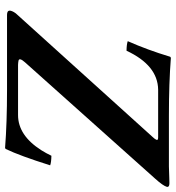

<svg xmlns="http://www.w3.org/2000/svg" viewBox="12 -705 701 765"><g transform="rotate(90 362.5 -322.5)"><path d="M438.5 -43.9Q519.5 -43.9 578.6 -136.7Q590.8 -156.2 600.6 -176.8Q627 -176.3 638.7 -171.9Q600.6 -50.8 573.7 4.9Q572.3 6.8 569.3 7.8Q469.7 0 337.9 0H39.1Q22 0 22.5 -11.2Q22.9 -13.7 22.9 -15.1Q26.4 -27.3 36.1 -38.1L524.9 -579.1Q529.8 -584.5 532 -587.2Q534.2 -589.8 536.4 -594Q538.6 -598.1 536.4 -600.1Q534.2 -602.1 527.8 -602.1H336.9Q240.2 -600.6 182.1 -476.1Q155.8 -476.6 144 -481Q178.7 -559.1 206.1 -649.9Q207.5 -651.9 210.9 -652.8Q310.5 -645 441.9 -645H643.1Q660.2 -645 688.5 -646.5Q704.1 -647 709.5 -647Q723.6 -647 724.6 -640.1Q724.6 -638.2 724.6 -637.2Q720.2 -621.6 692.4 -590.8L228.5 -71.8Q208.5 -49.3 221.2 -45.9Q227.5 -44.4 238.3 -43.9Z"/></g></svg>

Font: Linux Libertine Slanted O
Style: Bold Slanted
Weight: 700
Designer: Philipp H. Poll
Foundry: Philipp H. Poll
Version: Version 5.0.0